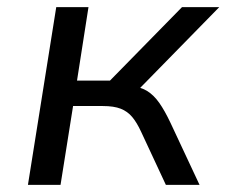

<svg xmlns="http://www.w3.org/2000/svg" viewBox="-20 -516 633 536"><path d="M58 0 137 -496H227L195 -291H287L488 -496H592L356 -255L340 -277Q371 -274 390 -262.5Q409 -251 424.5 -229Q440 -207 456 -173L537 0H443L374 -148Q362 -174 349 -189.5Q336 -205 317 -212.5Q298 -220 267 -220H184L149 0Z"/></svg>

Font: Nunito Sans 7pt
Style: Italic
Weight: 400
Italic angle: -9°
Designer: Vernon Adams
Foundry: Vernon Adams
Version: Version 3.101;gftools[0.9.27]